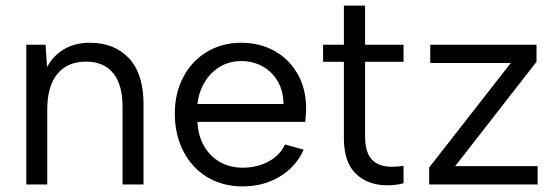

<svg xmlns="http://www.w3.org/2000/svg" viewBox="-20 -660 1976 687"><path d="M74.1 -500H143.1L148.3 -420Q170.5 -461.1 209.6 -484.1Q248.6 -507 302 -507Q390.2 -507 441.8 -451.1Q493.5 -395.2 493.5 -288V0H418.5V-279.3Q418.5 -357.1 384.9 -398.3Q351.4 -439.5 287.5 -439.5Q221.7 -439.5 185.4 -395.7Q149.1 -351.8 149.1 -267.9V0H74.1Z M605.5 -254.3Q605.5 -326.5 636 -384.4Q666.5 -442.3 720.8 -474.6Q775 -507 842.8 -507Q910.2 -507 963 -477.3Q1015.7 -447.5 1045.5 -394.4Q1075.2 -341.3 1075.2 -273.1V-259.6Q1074.5 -250.3 1073.7 -242.1Q1073 -233.9 1072.2 -223.9H686.5Q688.8 -175 710 -137.8Q731.3 -100.6 767.1 -80.3Q802.9 -60 848 -60Q900.6 -60 941.5 -82.4Q982.4 -104.9 999.7 -143.2L1066.5 -124.5Q1039.2 -63 980.9 -28Q922.5 7 848 7Q777 7 722 -26Q667 -59 636.3 -118.5Q605.5 -178 605.5 -254.3ZM842.8 -441.5Q801.9 -441.5 768.5 -422.1Q735.1 -402.6 713.3 -367.7Q691.5 -332.7 686.5 -287.9H994.2Q994.5 -331.8 974.8 -367Q955.2 -402.1 920.8 -421.8Q886.3 -441.5 842.8 -441.5Z M1365.9 3Q1296.2 3 1253.4 -38.2Q1210.5 -79.5 1210.5 -165.2V-438.9H1136V-500H1210.5V-640H1286.3V-500H1423.9V-438.9H1286.3V-172.7Q1286.3 -113.6 1311.3 -88.4Q1336.3 -63.3 1381.1 -63.3Q1405.1 -63.3 1423.9 -66.8V-4.5Q1412.4 -0.7 1396.9 1.1Q1381.4 3 1365.9 3Z M1515.7 -60.8 1807.7 -434.5H1519.5V-500H1899.7V-438.9L1608.6 -65.5H1903.7V0H1515.7Z"/></svg>

Font: AF Albert Sans Medium
Style: Regular
Weight: 500
Designer: Andreas Rasmussen
Foundry: a.Foundry
Version: Version 1.300;Glyphs 3.2 (3231)